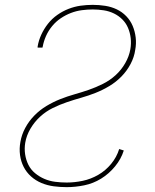

<svg xmlns="http://www.w3.org/2000/svg" viewBox="-20 -763 640 791"><path d="M255 8Q228 8 201.5 4.5Q175 1 151 -9Q127 -19 108 -36Q89 -53 77.5 -75.5Q66 -98 62.5 -124.5Q59 -151 64 -178Q69 -208 84 -236Q99 -264 121.5 -287Q144 -310 171.5 -326.5Q199 -343 228 -354.5Q257 -366 287 -374.5Q317 -383 346 -393Q375 -403 404 -417.5Q433 -432 456.5 -453.5Q480 -475 496 -503Q512 -531 517 -560Q521 -583 518.5 -605.5Q516 -628 507.5 -648Q499 -668 484 -683Q469 -698 449.5 -707.5Q430 -717 407.5 -720.5Q385 -724 362 -724Q340 -724 317 -721Q294 -718 272 -709.5Q250 -701 230 -687.5Q210 -674 194.5 -655Q179 -636 169.5 -614.5Q160 -593 156 -571Q156 -570 155.5 -569Q155 -568 155 -567H135Q135 -568 135 -569Q135 -570 135 -571Q139 -596 150 -620Q161 -644 177.5 -665Q194 -686 216 -701.5Q238 -717 262.5 -726.5Q287 -736 312 -739.5Q337 -743 362 -743Q388 -743 413.5 -739Q439 -735 461 -724.5Q483 -714 500 -696.5Q517 -679 526.5 -656.5Q536 -634 539 -608.5Q542 -583 537 -557Q533 -528 518 -499.5Q503 -471 480.5 -448Q458 -425 430.5 -408.5Q403 -392 374 -380.5Q345 -369 315 -360.5Q285 -352 255.5 -342Q226 -332 197.5 -318Q169 -304 145.5 -282.5Q122 -261 105.5 -233Q89 -205 84 -175Q80 -151 83.5 -127.5Q87 -104 97 -84Q107 -64 124.5 -49.5Q142 -35 163 -26Q184 -17 207.5 -14Q231 -11 255 -11Q287 -11 320.5 -18Q354 -25 384.5 -42.5Q415 -60 438 -88Q461 -116 471 -149L490 -143Q479 -108 454 -77.5Q429 -47 396.5 -27Q364 -7 327 0.5Q290 8 255 8Z"/></svg>

Font: Iosevka SS04 Thin Extended
Style: Italic
Weight: 100
Width: 7
Italic angle: -9°
Monospace: yes
Designer: Belleve Invis
Foundry: Belleve Invis
Version: Version 19.0.0; ttfautohint (v1.8.4)